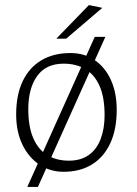

<svg xmlns="http://www.w3.org/2000/svg" viewBox="-20 -669 541 760"><path d="M88 71 355 -523H397L130 71ZM232 11Q178 11 135.5 -17.5Q93 -46 68.5 -97Q44 -148 44 -216Q44 -294 70 -348Q96 -402 144 -430.5Q192 -459 259 -459Q314 -459 355 -431Q396 -403 419 -352.5Q442 -302 442 -234Q442 -157 416.5 -102Q391 -47 344 -18Q297 11 232 11ZM253 -33Q300 -33 331.5 -55.5Q363 -78 378.5 -119Q394 -160 394 -213Q394 -284 374 -329Q354 -374 317.5 -395.5Q281 -417 232 -417Q162 -417 127 -368Q92 -319 92 -237Q92 -167 112 -121.5Q132 -76 168 -54.5Q204 -33 253 -33ZM203 -516 332 -649 385 -638 242 -516Z"/></svg>

Font: Ancizar Sans Thin
Style: Regular
Weight: 100
Designer: Cesar Puertas, Viviana Monsalve, Julian Moncada, Julian Prieto, Jose Castro, Mariel Hernandez, Felipe Aragon, Sara Alarc
Version: Version 8.100